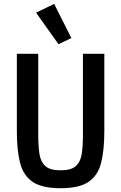

<svg xmlns="http://www.w3.org/2000/svg" viewBox="-20 -982 640 1014"><path d="M69 -698H182V-269Q182 -211.5 188.2 -169.8Q194.5 -128 219.2 -105.2Q244 -82.5 300 -82.5Q356 -82.5 380.8 -105.2Q405.5 -128 411.8 -169.8Q418 -211.5 418 -269V-698H531V-289Q531 -189 514 -122Q497 -55 447.5 -21.5Q398 12 300 12Q202 12 152.5 -21.5Q103 -55 86 -122Q69 -189 69 -289ZM289 -748.5 170.5 -915 266 -961.5 357 -781Z"/></svg>

Font: Lilex Medium
Style: Regular
Weight: 500
Designer: Mike Abbink, Paul van der Laan, Pieter van Rosmalen, Mikhael Khrustik
Foundry: Mikhael Khrustik
Version: Version 1.100